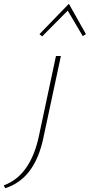

<svg xmlns="http://www.w3.org/2000/svg" viewBox="-151 -703 473 1012"><path d="M212 -683 302 -523 285 -513 206 -647 71 -511 57 -523ZM53 19 144 -408H170L78 22Q33 240 -124 289L-131 274Q8 223 53 19Z"/></svg>

Font: EauTestText Extralight
Style: Italic
Weight: 250
Italic angle: -12°
Designer: Christian Thalmann (Catharsis Fonts)
Version: Version 0.001;PS 000.001;hotconv 1.0.88;makeotf.lib2.5.64775